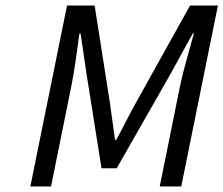

<svg xmlns="http://www.w3.org/2000/svg" viewBox="-20 -676 810 696"><path d="M90 0 223 -656H323L378 -306Q383 -272 387.5 -237.5Q392 -203 397 -169H401Q420 -203 437.5 -237.5Q455 -272 474 -306L669 -656H770L637 0H559L632 -361Q641 -405 656 -458Q671 -511 683 -555H679L597 -406L403 -66H348L294 -406L272 -555H268Q262 -511 254.5 -458Q247 -405 238 -361L165 0Z"/></svg>

Font: mr_Source Sans Pro
Style: Italic
Weight: 400
Italic angle: -11°
Designer: Paul D. Hunt
Foundry: Adobe Systems Incorporated
Version: Version 1.036;July 10, 2024;FontCreator 11.5.0.2430 64-bit